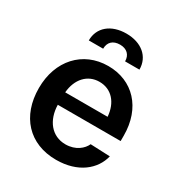

<svg xmlns="http://www.w3.org/2000/svg" viewBox="-177 -873 948 1008"><g transform="rotate(30 296.5 -368.5)"><path d="M308 11C441 11 523 -59 544 -146L425 -151C411 -119 372 -84 310 -84C226 -84 174 -152 172 -244H553V-277C553 -445 450 -553 301 -553C147 -553 42 -437 42 -271C42 -101 144 11 308 11ZM144 -618H231C231 -657 255 -681 298 -681C339 -681 364 -657 364 -618H451C451 -697 389 -748 298 -748C206 -748 144 -697 144 -618ZM173 -320C180 -403 230 -458 302 -458C376 -458 424 -402 430 -320Z"/></g></svg>

Font: Wafeq Semi Bold
Style: Regular
Weight: 600
Designer: Rasmus Andersson & Azza Alameddine
Foundry: Google & TypeTogether
Version: Version 3.000;January 28, 2025;FontCreator 15.0.0.3014 64-bi